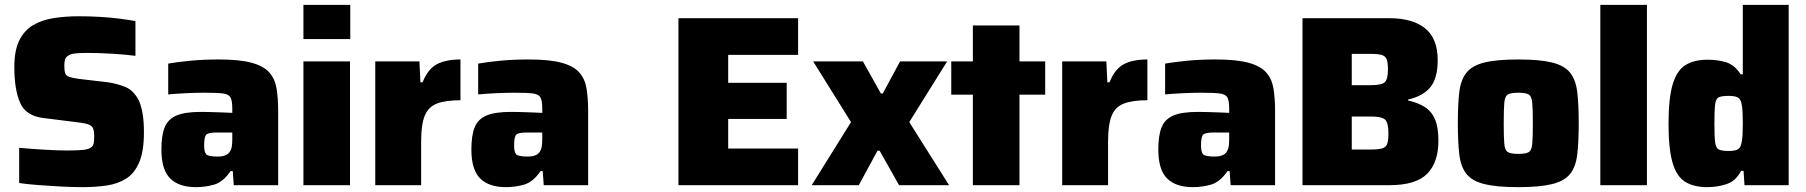

<svg xmlns="http://www.w3.org/2000/svg" viewBox="-20 -763 7441 791"><path d="M321 8Q279 8 231.5 5.5Q184 3 138.5 -0.5Q93 -4 59 -9V-154Q114 -149 168 -146Q222 -143 257 -143Q300 -143 322.5 -145.5Q345 -148 354 -155Q364 -161 366 -172.5Q368 -184 368 -202Q368 -225 362.5 -236Q357 -247 339.5 -252Q322 -257 285 -261L157 -277Q86 -286 62.5 -340.5Q39 -395 39 -487Q39 -555 59.5 -596.5Q80 -638 116.5 -659.5Q153 -681 201.5 -688.5Q250 -696 306 -696Q348 -696 391.5 -693.5Q435 -691 473.5 -686Q512 -681 538 -676V-533Q501 -538 445 -541.5Q389 -545 341 -545Q310 -545 291 -543Q272 -541 263 -535Q251 -528 248 -518Q245 -508 245 -493Q245 -472 248.5 -461.5Q252 -451 264.5 -446.5Q277 -442 305 -438L425 -424Q464 -418 497 -404.5Q530 -391 552 -349Q561 -330 567 -297.5Q573 -265 573 -217Q573 -141 554 -95.5Q535 -50 501 -28Q467 -6 421 1Q375 8 321 8Z M787 8Q717 8 681 -28Q645 -64 645 -147Q645 -205 658.5 -238.5Q672 -272 707 -287Q742 -302 808 -302Q820 -302 842.5 -301.5Q865 -301 890.5 -300Q916 -299 937 -298V-316Q937 -348 929.5 -361.5Q922 -375 897.5 -378Q873 -381 822 -381Q787 -381 745.5 -379Q704 -377 673 -374V-501Q713 -508 766 -513Q819 -518 881 -518Q967 -518 1016.5 -504.5Q1066 -491 1089.5 -464.5Q1113 -438 1119.5 -398Q1126 -358 1126 -305V0H943L939 -58H930Q899 -13 862.5 -2.5Q826 8 787 8ZM877 -118Q918 -118 929 -142Q934 -150 935.5 -163Q937 -176 937 -193V-217H872Q838 -217 829.5 -208Q821 -199 821 -164Q821 -137 829.5 -127.5Q838 -118 877 -118Z M1230 -602V-743H1423V-602ZM1230 0V-510H1422V0Z M1526 0V-510H1708L1712 -424H1721Q1743 -479 1780 -498.5Q1817 -518 1877 -518V-350Q1816 -350 1780.5 -336.5Q1745 -323 1730 -286.5Q1715 -250 1715 -181V0Z M2064 8Q1994 8 1958 -28Q1922 -64 1922 -147Q1922 -205 1935.5 -238.5Q1949 -272 1984 -287Q2019 -302 2085 -302Q2097 -302 2119.5 -301.5Q2142 -301 2167.5 -300Q2193 -299 2214 -298V-316Q2214 -348 2206.5 -361.5Q2199 -375 2174.5 -378Q2150 -381 2099 -381Q2064 -381 2022.5 -379Q1981 -377 1950 -374V-501Q1990 -508 2043 -513Q2096 -518 2158 -518Q2244 -518 2293.5 -504.5Q2343 -491 2366.5 -464.5Q2390 -438 2396.5 -398Q2403 -358 2403 -305V0H2220L2216 -58H2207Q2176 -13 2139.5 -2.5Q2103 8 2064 8ZM2154 -118Q2195 -118 2206 -142Q2211 -150 2212.5 -163Q2214 -176 2214 -193V-217H2149Q2115 -217 2106.5 -208Q2098 -199 2098 -164Q2098 -137 2106.5 -127.5Q2115 -118 2154 -118Z M2775 0V-688H3268V-537H2980V-422H3221V-273H2980V-151H3268V0Z M3324 0 3486 -260 3330 -510H3535L3609 -378H3617L3688 -510H3882L3726 -260L3890 0H3684L3604 -142H3595L3518 0Z M3988 0V-373H3899V-510H3988V-658H4180V-510H4286V-373H4180V0Z M4356 0V-510H4538L4542 -424H4551Q4573 -479 4610 -498.5Q4647 -518 4707 -518V-350Q4646 -350 4610.5 -336.5Q4575 -323 4560 -286.5Q4545 -250 4545 -181V0Z M4894 8Q4824 8 4788 -28Q4752 -64 4752 -147Q4752 -205 4765.5 -238.5Q4779 -272 4814 -287Q4849 -302 4915 -302Q4927 -302 4949.5 -301.5Q4972 -301 4997.5 -300Q5023 -299 5044 -298V-316Q5044 -348 5036.5 -361.5Q5029 -375 5004.5 -378Q4980 -381 4929 -381Q4894 -381 4852.5 -379Q4811 -377 4780 -374V-501Q4820 -508 4873 -513Q4926 -518 4988 -518Q5074 -518 5123.5 -504.5Q5173 -491 5196.5 -464.5Q5220 -438 5226.5 -398Q5233 -358 5233 -305V0H5050L5046 -58H5037Q5006 -13 4969.5 -2.5Q4933 8 4894 8ZM4984 -118Q5025 -118 5036 -142Q5041 -150 5042.5 -163Q5044 -176 5044 -193V-217H4979Q4945 -217 4936.5 -208Q4928 -199 4928 -164Q4928 -137 4936.5 -127.5Q4945 -118 4984 -118Z M5346 0V-688H5704Q5800 -688 5851.5 -646Q5903 -604 5903 -515Q5903 -441 5873 -404Q5843 -367 5781 -353V-349Q5822 -340 5850 -322Q5878 -304 5892 -271.5Q5906 -239 5906 -183Q5906 -94 5859.5 -47Q5813 0 5703 0ZM5549 -412H5626Q5671 -412 5684.5 -424Q5698 -436 5698 -476Q5698 -504 5693 -518Q5688 -532 5672.5 -536.5Q5657 -541 5626 -541H5549ZM5549 -147H5627Q5658 -147 5674 -151.5Q5690 -156 5695 -170.5Q5700 -185 5700 -214Q5700 -257 5686.5 -270Q5673 -283 5627 -283H5549Z M6235 8Q6146 8 6095.5 -4.5Q6045 -17 6021.5 -46.5Q5998 -76 5992 -127Q5986 -178 5986 -255Q5986 -333 5992 -383.5Q5998 -434 6021.5 -463.5Q6045 -493 6095.5 -505.5Q6146 -518 6235 -518Q6323 -518 6374 -505.5Q6425 -493 6448.5 -463.5Q6472 -434 6478 -383.5Q6484 -333 6484 -255Q6484 -178 6478 -127Q6472 -76 6448.5 -46.5Q6425 -17 6374 -4.5Q6323 8 6235 8ZM6235 -129Q6265 -129 6277.5 -136Q6290 -143 6292.5 -169.5Q6295 -196 6295 -255Q6295 -314 6292.5 -340.5Q6290 -367 6277.5 -374Q6265 -381 6235 -381Q6205 -381 6192.5 -374Q6180 -367 6177.5 -340.5Q6175 -314 6175 -255Q6175 -196 6177.5 -169.5Q6180 -143 6192.5 -136Q6205 -129 6235 -129Z M6573 0V-743H6765V0Z M7014 8Q6958 8 6922.5 -14Q6887 -36 6870.5 -93Q6854 -150 6854 -253Q6854 -356 6870.5 -413.5Q6887 -471 6922.5 -494Q6958 -517 7015 -517Q7056 -517 7091 -506.5Q7126 -496 7151 -457H7160V-743H7349V0H7167L7163 -59H7153Q7131 -17 7093 -4.5Q7055 8 7014 8ZM7102 -141Q7126 -141 7138 -147Q7150 -153 7154 -171Q7158 -187 7159 -207Q7160 -227 7160 -255Q7160 -282 7159 -301.5Q7158 -321 7155 -335Q7151 -356 7138.5 -362Q7126 -368 7102 -368Q7074 -368 7061.5 -362.5Q7049 -357 7046 -333Q7043 -309 7043 -255Q7043 -201 7046 -177Q7049 -153 7061.5 -147Q7074 -141 7102 -141Z"/></svg>

Font: Saira ExtraBold
Style: Regular
Weight: 800
Designer: Hector Gatti with collaboration of the Omnibus-Type team
Foundry: Omnibus-Type
Version: Version 1.100; ttfautohint (v1.8.3)